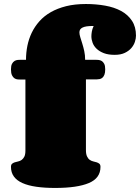

<svg xmlns="http://www.w3.org/2000/svg" viewBox="-20 -928 691 948"><path d="M108.4 -632.8Q108.4 -668 115.2 -701.9Q122.1 -735.8 136.7 -766.4Q151.4 -796.9 174.6 -823Q197.8 -849.1 230.7 -867.9Q263.7 -886.7 306.6 -897.5Q349.6 -908.2 404.3 -908.2Q454.6 -908.2 499.5 -900.1Q544.4 -892.1 578.1 -873.8Q611.8 -855.5 631.6 -825.4Q651.4 -795.4 651.4 -752Q651.4 -738.3 646.2 -721.9Q641.1 -705.6 628.9 -691.2Q616.7 -676.8 596.4 -667Q576.2 -657.2 546.4 -657.2Q514.6 -657.2 492.9 -665.5Q471.2 -673.8 457.3 -687Q443.4 -700.2 437.3 -716.6Q431.2 -732.9 431.2 -749Q431.2 -758.3 433.3 -771.5Q435.5 -784.7 442.4 -799.8Q421.9 -799.8 408.4 -797.9Q395 -795.9 387 -791.7Q378.9 -787.6 375.5 -781.7Q372.1 -775.9 372.1 -768.1Q372.1 -757.8 376.5 -743.9Q380.9 -730 386.2 -712.9Q391.6 -695.8 396 -675.8Q400.4 -655.8 400.4 -632.8H452.1Q458 -632.8 466.3 -632.1Q474.6 -631.3 481.9 -627Q489.3 -622.6 494.4 -613Q499.5 -603.5 499.5 -585.9Q499.5 -569.3 495.6 -559.3Q491.7 -549.3 485.6 -544.2Q479.5 -539.1 472.4 -537.6Q465.3 -536.1 459 -536.1H404.3V-187Q404.3 -167 409.7 -155.8Q415 -144.5 422.9 -138.9Q430.7 -133.3 440.2 -131.1Q449.7 -128.9 457.5 -126.5Q465.3 -124 470.7 -119.4Q476.1 -114.7 476.1 -104Q476.1 -48.3 418.7 -24.2Q361.3 0 252.4 0Q199.7 0 159.2 -5.9Q118.7 -11.7 90.8 -24.2Q63 -36.6 48.6 -56.4Q34.2 -76.2 34.2 -104Q34.2 -114.7 39.6 -119.4Q44.9 -124 52.7 -126.5Q60.5 -128.9 69.8 -130.9Q79.1 -132.8 86.9 -138.4Q94.7 -144 100.1 -154.5Q105.5 -165 105.5 -185.1V-535.2H81.5Q75.2 -535.2 66.9 -535.9Q58.6 -536.6 51.3 -541.5Q43.9 -546.4 39.1 -556.6Q34.2 -566.9 34.2 -585.9Q34.2 -603.5 39.3 -613Q44.4 -622.6 51.8 -627Q59.1 -631.3 67.4 -632.1Q75.7 -632.8 81.5 -632.8Z"/></svg>

Font: Corben
Style: Bold
Weight: 700
Designer: vernon adams
Foundry: vernon adams
Version: Version 1.101; ttfautohint (v1.6)